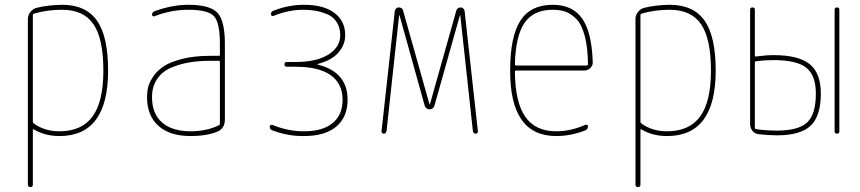

<svg xmlns="http://www.w3.org/2000/svg" viewBox="-20 -550 3540 790"><path d="M115.2 -488.3V-48.8Q115.2 -44.9 119.1 -42Q163.1 -9.8 224.6 -9.8Q316.4 -9.8 360.8 -70.8Q405.3 -131.8 405.3 -259.8Q405.3 -390.6 364.7 -450.2Q324.2 -509.8 235.4 -509.8Q174.8 -509.8 120.1 -494.1Q115.2 -492.2 115.2 -488.3ZM94.7 210V-471.7Q94.7 -487.3 105 -500.5Q115.2 -513.7 129.9 -517.6Q175.8 -529.3 235.4 -530.3Q333 -530.3 378.9 -465.3Q424.8 -400.4 424.8 -259.8Q424.8 9.8 224.6 9.8Q165 9.8 119.1 -17.6Q115.2 -19.5 115.2 -15.6V209Q115.2 219.7 105 219.7Q94.7 219.7 94.7 210Z M884.8 -41V-294.9Q884.8 -299.8 879.9 -299.8H844.7Q798.8 -299.8 760.3 -293.5Q721.7 -287.1 685.1 -272Q648.4 -256.8 627 -225.6Q605.5 -194.3 605.5 -150.4Q605.5 -82 647 -45.9Q688.5 -9.8 764.6 -9.8Q829.1 -9.8 879.9 -34.2Q884.8 -36.1 884.8 -41ZM879.9 -320.3Q884.8 -320.3 884.8 -325.2V-370.1Q884.8 -457 860.4 -483.4Q835.9 -509.8 754.9 -509.8Q683.6 -509.8 616.2 -483.4Q612.3 -481.4 608.9 -483.4Q605.5 -485.4 605.5 -489.3Q605.5 -500 616.2 -503.9Q688.5 -530.3 754.9 -530.3Q843.8 -530.3 874.5 -497.6Q905.3 -464.8 905.3 -370.1V-58.6Q905.3 -20.5 873 -7.8Q829.1 9.8 764.6 9.8Q678.7 9.8 631.8 -32.2Q585 -74.2 585 -150.4Q585 -172.9 589.8 -192.4Q594.7 -211.9 611.3 -236.3Q627.9 -260.7 655.3 -278.3Q682.6 -295.9 731.4 -308.1Q780.3 -320.3 844.7 -320.3Z M1100.6 -13.7Q1089.8 -17.6 1089.8 -29.3Q1089.8 -33.2 1093.3 -35.2Q1096.7 -37.1 1100.6 -36.1Q1165 -9.8 1230.5 -9.8Q1307.6 -9.8 1348.6 -43.5Q1389.6 -77.1 1389.6 -139.6Q1389.6 -205.1 1341.3 -240.2Q1293 -275.4 1195.3 -275.4H1160.2Q1150.4 -275.4 1150.4 -285.2Q1150.4 -294.9 1160.2 -294.9H1195.3Q1283.2 -294.9 1331.5 -325.7Q1379.9 -356.4 1379.9 -405.3Q1379.9 -437.5 1364.7 -460Q1349.6 -482.4 1324.7 -492.2Q1299.8 -502 1277.3 -505.9Q1254.9 -509.8 1230.5 -509.8Q1165 -509.8 1105.5 -484.4Q1101.6 -483.4 1098.1 -485.4Q1094.7 -487.3 1094.7 -491.2Q1094.7 -502.9 1105.5 -505.9Q1167 -530.3 1230.5 -530.3Q1312.5 -530.3 1356.4 -496.6Q1400.4 -462.9 1400.4 -405.3Q1400.4 -366.2 1372.6 -334Q1344.7 -301.8 1288.1 -287.1Q1286.1 -287.1 1286.1 -285.2Q1286.1 -284.2 1287.1 -284.2Q1410.2 -253.9 1410.2 -139.6Q1410.2 -68.4 1363.8 -29.3Q1317.4 9.8 1230.5 9.8Q1164.1 10.7 1100.6 -13.7Z M1558.6 0Q1554.7 0 1551.8 -2.9Q1548.8 -5.9 1549.8 -9.8L1604.5 -504.9Q1605.5 -510.7 1609.9 -515.1Q1614.3 -519.5 1620.1 -519.5Q1635.7 -519.5 1638.7 -505.9L1747.1 -121.1H1748H1749L1857.4 -505.9Q1861.3 -519.5 1876 -519.5Q1881.8 -519.5 1886.2 -515.1Q1890.6 -510.7 1891.6 -504.9L1946.3 -9.8Q1947.3 -5.9 1944.3 -2.9Q1941.4 0 1937.5 0Q1928.7 0 1925.8 -9.8L1874 -486.3L1873 -487.3L1872.1 -486.3L1767.6 -115.2Q1762.7 -100.6 1748 -100.1Q1733.4 -99.6 1727.5 -115.2L1624 -486.3L1623 -487.3L1622.1 -486.3L1570.3 -9.8Q1567.4 0 1558.6 0Z M2253.9 -509.8Q2175.8 -509.8 2138.7 -456.5Q2101.6 -403.3 2098.6 -286.1Q2098.6 -280.3 2104.5 -280.3H2393.6Q2398.4 -280.3 2399.4 -285.2Q2398.4 -356.4 2385.7 -403.3Q2373 -450.2 2351.1 -472.2Q2329.1 -494.1 2306.6 -502Q2284.2 -509.8 2253.9 -509.8ZM2268.6 9.8Q2078.1 9.8 2079.1 -259.8Q2079.1 -399.4 2121.1 -464.8Q2163.1 -530.3 2253.9 -530.3Q2335.9 -530.3 2375.5 -473.6Q2415 -417 2418.9 -294.9Q2419.9 -281.2 2409.2 -270.5Q2398.4 -259.8 2383.8 -259.8H2104.5Q2099.6 -259.8 2098.6 -255.9Q2099.6 -129.9 2141.1 -69.8Q2182.6 -9.8 2268.6 -9.8Q2328.1 -9.8 2387.7 -36.1Q2391.6 -38.1 2395.5 -36.1Q2399.4 -34.2 2399.4 -30.3Q2399.4 -19.5 2388.7 -13.7Q2329.1 9.8 2268.6 9.8Z M2615.2 -488.3V-48.8Q2615.2 -44.9 2619.1 -42Q2663.1 -9.8 2724.6 -9.8Q2816.4 -9.8 2860.8 -70.8Q2905.3 -131.8 2905.3 -259.8Q2905.3 -390.6 2864.7 -450.2Q2824.2 -509.8 2735.4 -509.8Q2674.8 -509.8 2620.1 -494.1Q2615.2 -492.2 2615.2 -488.3ZM2594.7 210V-471.7Q2594.7 -487.3 2605 -500.5Q2615.2 -513.7 2629.9 -517.6Q2675.8 -529.3 2735.4 -530.3Q2833 -530.3 2878.9 -465.3Q2924.8 -400.4 2924.8 -259.8Q2924.8 9.8 2724.6 9.8Q2665 9.8 2619.1 -17.6Q2615.2 -19.5 2615.2 -15.6V209Q2615.2 219.7 2605 219.7Q2594.7 219.7 2594.7 210Z M3414.1 -9.8V-509.8Q3414.1 -519.5 3423.8 -519.5Q3433.6 -519.5 3433.6 -509.8V-9.8Q3433.6 0 3423.8 0Q3414.1 0 3414.1 -9.8ZM3085.9 -292V-25.4Q3085.9 -19.5 3090.8 -18.6Q3131.8 -12.7 3176.8 -12.7Q3265.6 -12.7 3301.3 -46.4Q3336.9 -80.1 3336.9 -165Q3336.9 -240.2 3297.4 -271.5Q3257.8 -302.7 3163.1 -302.7Q3125 -302.7 3091.8 -297.9Q3085.9 -297.9 3085.9 -292ZM3099.6 2Q3085 0 3075.7 -12.2Q3066.4 -24.4 3066.4 -39.1V-509.8Q3066.4 -519.5 3076.2 -519.5Q3085.9 -519.5 3085.9 -509.8V-322.3Q3085.9 -317.4 3089.8 -317.4Q3131.8 -323.2 3163.1 -323.2Q3265.6 -323.2 3311.5 -286.1Q3357.4 -249 3357.4 -165Q3357.4 -73.2 3315.9 -33.2Q3274.4 6.8 3176.8 6.8Q3141.6 6.8 3099.6 2Z"/></svg>

Font: Rounded-X Mgen+ 1mn thin
Style: Regular
Weight: 100
Designer: [Source Han Sans]
Ryoko NISHIZUKA  (kana & ideographs); Paul D. Hunt (Latin, Greek & Cyrillic); Wenlong ZHANG  (bopomofo
Version: Version 1.059.20150602